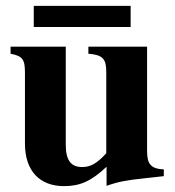

<svg xmlns="http://www.w3.org/2000/svg" viewBox="-20 -620 596 654"><path d="M425 -528V-600H95V-528ZM538 -20V-43C494 -45 481 -61 481 -105V-461H281V-437C331 -433 342 -419 342 -374V-98C311 -64 289 -51 260 -51C224 -51 204 -71 204 -127V-461H16V-437C57 -429 65 -418 65 -372V-131C65 -38 115 14 198 14C253 14 291 -3 343 -52V13C386 -2 410 -6 475 -13Z"/></svg>

Font: STIXGeneral
Style: Bold
Weight: 700
Designer: MicroPress Inc., with final additions and corrections provided by Coen Hoffman, Elsevier (retired)
Version: Version 1.1.0